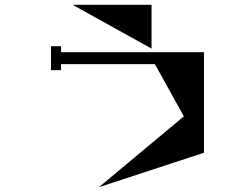

<svg xmlns="http://www.w3.org/2000/svg" viewBox="-20 -694 1040 802"><path d="M613 -674V-491L283 -674ZM832 -476V-56L393 88L748 -208L627 -426H235V-401H193V-501H235V-476Z"/></svg>

Font: Chokokutai
Style: Regular
Weight: 400
Designer: 108号,108go
Foundry: Font Zone 108
Version: Version 1.000; ttfautohint (v1.8.3)